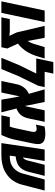

<svg xmlns="http://www.w3.org/2000/svg" viewBox="957 -1775 796 2794"><g transform="rotate(90 1355.0 -378.0)"><path d="M145 0H-22.5L111.3 -629.9H278.8Z M508.3 -629.9 554.2 -381.3Q585 -429.2 598.1 -476.6L643.1 -629.4H809.1L772 -505.4Q756.3 -452.6 719.7 -386.7Q698.7 -349.1 665.5 -310.1Q632.3 -271 592.8 -240.2L663.6 -85.9L645.5 0H210L235.8 -122.6H420.9L480 -115.7Q459 -161.6 447 -186.5Q435.1 -211.4 429.7 -223.6L334.5 -629.9Z M1002.4 -629.9H1225.6L1205.1 -534.7L1062.5 -241.7L962.9 0H799.3L900.4 -246.1L1027.8 -507.3H808.1L861.3 -755.9H1029.3Z M1731 -629.9 1681.6 -397Q1665.5 -321.8 1629.4 -281.2Q1615.2 -264.6 1591.6 -248Q1567.9 -231.4 1537.1 -219.7L1592.3 0H1408.7L1361.3 -266.6Q1361.3 -266.1 1355 -239.3L1304.2 0H1136.7L1185.1 -228Q1196.3 -279.8 1229.2 -325.7Q1262.2 -371.6 1323.2 -400.4Q1312.5 -440.4 1289.6 -519.8Q1266.6 -599.1 1257.8 -629.9H1441.4L1487.8 -405.8L1499 -343.3Q1504.9 -355 1512.7 -390.6L1563.5 -629.9Z M1797.9 -628.4Q1859.9 -639.6 1897 -639.6Q1934.1 -639.6 1960.7 -634.8Q1987.3 -629.9 2005.1 -621.6Q2022.9 -613.3 2033.7 -599.4Q2044.4 -585.4 2049.6 -570.8Q2054.7 -556.2 2054.7 -535.2Q2054.7 -498.5 2043.5 -447.3L1987.8 -183.6Q1978 -139.2 1961.4 -93.3Q1944.8 -47.4 1933.1 -23.4L1921.4 0H1636.7L1662.6 -122.6H1799.8Q1813.5 -155.3 1827.6 -221.2L1875.5 -447.3Q1877.9 -458.5 1877.9 -470.7Q1877.9 -513.2 1835.9 -513.2Q1816.9 -513.2 1782.2 -504.9L1771 -502.4Z M2218.3 0H2040.5L2133.8 -629.9H2300.3L2248.5 -313Q2260.7 -320.8 2264.9 -324Q2269 -327.1 2277.3 -341.1Q2285.6 -355 2292.5 -378.4L2356 -629.9H2517.6L2453.6 -378.4Q2426.3 -289.1 2365.2 -248.5Q2315.4 -215.8 2234.4 -208L2223.1 -122.6H2244.1Q2293.5 -122.6 2335 -137.9Q2376.5 -153.3 2405.3 -179.7Q2462.4 -231.9 2482.4 -306.6L2570.3 -629.9H2731.4L2644.5 -296.9Q2633.3 -251.5 2611.3 -211.2Q2589.4 -170.9 2567.9 -144.5Q2546.4 -118.2 2512.2 -90.8Q2478 -63.5 2437.7 -43.9Q2397.5 -24.4 2340.6 -12.2Q2283.7 0 2218.3 0Z"/></g></svg>

Font: Open Sans Hebrew Condensed Extra Bold
Style: Italic
Weight: 800
Width: 3
Italic angle: -12°
Foundry: Ascender Corporation, Yanek Iontef
Version: Version 2.001;PS 002.001;hotconv 1.0.70;makeotf.lib2.5.58329